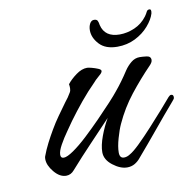

<svg xmlns="http://www.w3.org/2000/svg" viewBox="-58 -493 560 559"><g transform="rotate(-10 222.0 -214.0)"><path d="M275 7Q255 7 233 -10Q211 -27 211 -49Q211 -69 221 -96Q231 -123 244 -145Q213 -112 181.5 -79Q150 -46 120 -12Q110 0 96 0Q77 0 60.5 -20Q44 -40 44 -58Q44 -63 45 -66Q52 -85 61.5 -103.5Q71 -122 81 -139Q92 -158 104.5 -175.5Q117 -193 130 -211Q135 -217 139.5 -223.5Q144 -230 148 -237Q151 -242 151 -249Q151 -256 150 -261Q160 -274 177 -286.5Q194 -299 210 -299Q214 -299 223.5 -296.5Q233 -294 241.5 -290.5Q250 -287 250 -283Q250 -279 246 -275Q241 -270 235 -265Q229 -260 224 -254Q201 -231 180 -205.5Q159 -180 140 -154Q134 -145 121.5 -127.5Q109 -110 99 -92Q89 -74 89 -63Q89 -53 98 -53Q108 -53 127.5 -66.5Q147 -80 170 -101.5Q193 -123 215.5 -146Q238 -169 255.5 -188Q273 -207 280 -216Q301 -241 321 -272Q329 -284 340.5 -293.5Q352 -303 366 -303Q374 -303 386.5 -301.5Q399 -300 399 -289Q399 -285 396.5 -281Q394 -277 391 -274Q358 -240 328.5 -202.5Q299 -165 279 -121Q272 -106 265 -81.5Q258 -57 258 -40Q258 -23 271 -23Q280 -23 289 -29Q300 -35 319 -53.5Q338 -72 359.5 -95.5Q381 -119 400 -140.5Q419 -162 429 -174Q431 -176 433 -177.5Q435 -179 437 -179Q444 -179 444 -171Q444 -167 442 -165Q440 -163 438 -160Q407 -124 376.5 -87Q346 -50 315 -14Q308 -5 298 1Q288 7 275 7ZM308 -344Q273 -344 255 -363.5Q237 -383 237 -405Q237 -416 241.5 -424.5Q246 -433 254 -433Q262 -433 264.5 -428Q267 -423 268 -415Q277 -378 321 -378Q343 -378 365 -387.5Q387 -397 402 -417Q407 -424 409.5 -429.5Q412 -435 418 -435Q425 -435 422 -422Q417 -405 401 -386.5Q385 -368 361 -356Q337 -344 308 -344Z"/></g></svg>

Font: Hurricane
Style: Regular
Weight: 400
Designer: Robert E. Leuschke
Foundry: Robert E. Leuschke
Version: Version 1.010; ttfautohint (v1.8.3)